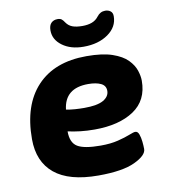

<svg xmlns="http://www.w3.org/2000/svg" viewBox="-82 -788 763 865"><g transform="rotate(-10 300.0 -355.0)"><path d="M299 8Q165 8 98.5 -47Q32 -102 32 -205Q32 -361 112 -446Q192 -531 338 -531Q411 -531 456 -515.5Q501 -500 524.5 -476Q548 -452 556.5 -426Q565 -400 565 -379Q565 -289 497.5 -244Q430 -199 318 -199Q283 -199 253 -202.5Q223 -206 196 -212Q196 -160 226.5 -141.5Q257 -123 332 -123Q378 -123 412 -131.5Q446 -140 467 -148.5Q488 -157 496 -157Q507 -157 512.5 -142Q518 -127 520 -107.5Q522 -88 522 -74Q522 -45 466 -18.5Q410 8 299 8ZM289 -303Q349 -303 376.5 -319Q404 -335 404 -361Q404 -385 382 -395.5Q360 -406 324 -406Q217 -406 206 -310Q224 -306 246.5 -304.5Q269 -303 289 -303ZM334 -575Q275 -575 237 -603Q199 -631 199 -673Q199 -696 210 -707Q221 -718 239 -718Q251 -718 257.5 -713Q264 -708 271 -697Q282 -681 299.5 -674.5Q317 -668 345 -668Q370 -668 388.5 -675Q407 -682 419 -698Q434 -718 457 -718Q471 -718 481 -710.5Q491 -703 491 -687Q491 -638 446.5 -606.5Q402 -575 334 -575Z"/></g></svg>

Font: Asap Semi Expanded Semi Expanded ExtraBold
Style: Italic
Weight: 800
Width: 6
Italic angle: -6°
Designer: Pablo Cosgaya
Foundry: Omnibus-Type
Version: Version 3.001; ttfautohint (v1.8.4.7-5d5b)